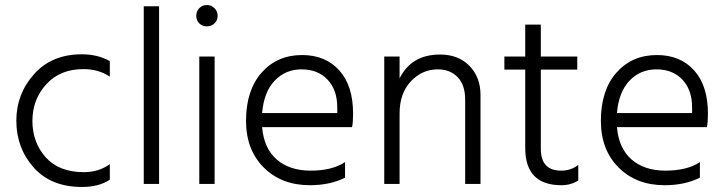

<svg xmlns="http://www.w3.org/2000/svg" viewBox="-20 -732 2885 764"><path d="M417 -17Q374 12 306 12Q183 12 114 -65.5Q45 -143 45 -252Q45 -358 115.5 -437Q186 -516 306 -516Q368 -516 417 -489V-427Q372 -457 312 -457Q219 -457 164 -396.5Q109 -336 109 -251Q109 -165 162 -106Q215 -47 313 -47Q374 -47 417 -79Z M613 0H552V-707H613Z M834 0H773V-507H834ZM833.5 -699.5Q846 -687 846 -669Q846 -651 833.5 -639Q821 -627 803 -627Q785 -627 773 -639Q761 -651 761 -669Q761 -687 773 -699.5Q785 -712 803 -712Q821 -712 833.5 -699.5Z M1353 -25Q1293 5 1213 5Q1100 5 1029.5 -65.5Q959 -136 959 -251Q959 -373 1021 -443Q1083 -513 1182 -513Q1275 -513 1330 -452Q1385 -391 1385 -280Q1385 -246 1381 -226H1023Q1030 -142 1081 -97.5Q1132 -53 1216 -53Q1302 -53 1353 -87ZM1180 -456Q1116 -456 1073 -411Q1030 -366 1023 -282H1322V-305Q1322 -374 1283.5 -415Q1245 -456 1180 -456Z M1892 0H1831V-335Q1831 -394 1801 -425Q1771 -456 1722 -456Q1660 -456 1615 -408.5Q1570 -361 1570 -280V0H1509V-507H1570V-420Q1617 -515 1731 -515Q1804 -515 1848 -470Q1892 -425 1892 -354Z M2281 -14Q2252 5 2214 5Q2070 5 2070 -143V-455H1987V-507H2070V-634H2132V-507H2277V-455H2132V-140Q2132 -53 2213 -53Q2253 -53 2281 -76Z M2765 -25Q2705 5 2625 5Q2512 5 2441.5 -65.5Q2371 -136 2371 -251Q2371 -373 2433 -443Q2495 -513 2594 -513Q2687 -513 2742 -452Q2797 -391 2797 -280Q2797 -246 2793 -226H2435Q2442 -142 2493 -97.5Q2544 -53 2628 -53Q2714 -53 2765 -87ZM2592 -456Q2528 -456 2485 -411Q2442 -366 2435 -282H2734V-305Q2734 -374 2695.5 -415Q2657 -456 2592 -456Z"/></svg>

Font: Hind Madurai Light
Style: Regular
Weight: 300
Designer: Jyotish Sonowal
Foundry: Indian Type Foundry
Version: Version 1.001;PS 1.0;hotconv 1.0.86;makeotf.lib2.5.63406; tt